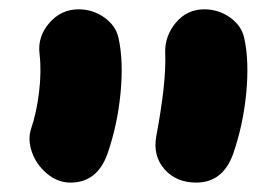

<svg xmlns="http://www.w3.org/2000/svg" viewBox="-20 -762 588 408"><path d="M397 -374Q354.5 -374 329.6 -402.3Q304.7 -430.7 312 -472.2Q333.5 -585.9 331.1 -647.9Q329.6 -685.1 353.5 -713.6Q377.4 -742.2 414.1 -742.2Q444.3 -742.2 468.8 -724.9Q493.2 -707.5 499 -681.2Q509.8 -631.8 503.2 -563.7Q496.6 -495.6 475.1 -434.1Q453.1 -374 397 -374ZM129.9 -374Q102.5 -374 79.8 -393.1Q57.1 -412.1 47.9 -438.7Q38.6 -465.3 45.9 -487.8Q57.6 -522 63 -566.2Q68.4 -610.4 64 -647.9Q59.6 -684.1 84.7 -713.1Q109.9 -742.2 147 -742.2Q177.2 -742.2 201.7 -724.9Q226.1 -707.5 231.9 -681.2Q242.7 -631.8 236.1 -563.7Q229.5 -495.6 208 -434.1Q186 -374 129.9 -374Z"/></svg>

Font: Shantell Sans Irregular Bouncy
Style: Regular
Weight: 800
Designer: Stephen Nixon, Anya Danilova, Shantell Martin
Foundry: Arrow Type
Version: Version 1.006;[9816181b4]